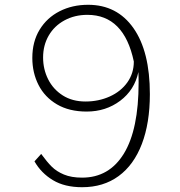

<svg xmlns="http://www.w3.org/2000/svg" viewBox="-20 -772 750 802"><path d="M124 -98 152 -129Q176 -96 196 -76Q216 -56 247 -43Q278 -30 323 -30Q436 -30 497.5 -130.5Q559 -231 559 -427Q559 -456 558 -471Q542 -396 482 -351Q422 -306 342 -306Q269 -306 218 -336Q167 -366 141 -417Q115 -468 115 -530Q115 -598 145.5 -648Q176 -698 229 -725Q282 -752 348 -752Q469 -752 537.5 -654.5Q606 -557 606 -379Q606 -258 572.5 -170.5Q539 -83 475.5 -36.5Q412 10 323 10Q250 10 201 -19.5Q152 -49 124 -98ZM539 -515Q498 -710 345 -710Q292 -710 249.5 -687Q207 -664 183.5 -623.5Q160 -583 160 -532Q160 -483 181 -441Q202 -399 242 -373.5Q282 -348 337 -348Q392 -348 438.5 -369Q485 -390 512 -428Q539 -466 539 -515Z"/></svg>

Font: Morrison Thin
Style: Regular
Weight: 100
Designer: Pablo Impallari, Rodrigo Fuenzalida (Modified by Dan O. Williams)
Version: Version 0.03;June 6, 2019;FontCreator 11.5.0.2425 64-bit; tt